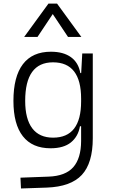

<svg xmlns="http://www.w3.org/2000/svg" viewBox="-20 -815 626 1068"><path d="M96.7 233.4 93.8 173.3 250 167.5Q344.2 164.1 387.5 115Q430.7 65.9 431.2 -30.3V-112.8H424.8Q415 -55.7 374.5 -22.9Q334 9.8 261.2 9.8Q159.7 9.8 107.2 -57.1Q54.7 -124 54.7 -253.9Q54.7 -388.7 107.4 -458Q160.2 -527.3 263.2 -527.3Q332.5 -527.3 374.5 -497.1Q416.5 -466.8 426.8 -408.7H431.6L437.5 -517.6H496.1V-45.9Q496.1 92.3 435.1 158Q374 223.6 240.2 228.5ZM431.2 -266.1Q431.2 -468.3 274.9 -468.3Q120.1 -468.3 120.1 -253.9Q120.1 -153.3 159.4 -101.3Q198.7 -49.3 275.4 -49.3Q431.2 -49.3 431.2 -251ZM114.3 -609.4 249.5 -794.9H297.4L432.6 -609.4H358.4L273.4 -736.8L188.5 -609.4Z"/></svg>

Font: CaskaydiaCove NFP Light
Style: Regular
Weight: 300
Designer: Aaron Bell
Foundry: Saja Typeworks
Version: Version 2111.001; VTT 6.35;Nerd Fonts 3.1.1